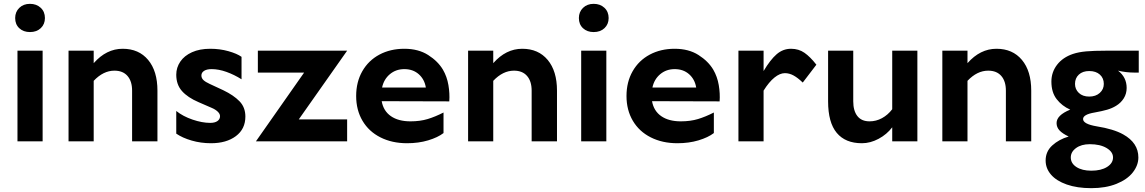

<svg xmlns="http://www.w3.org/2000/svg" viewBox="-20 -736 5961 1000"><path d="M136 -716Q102 -716 80.5 -695Q59 -674 59 -642Q59 -609 80.5 -589Q102 -569 136 -569Q171 -569 192.5 -589.5Q214 -610 214 -642Q214 -675 192 -695.5Q170 -716 136 -716ZM202 0H71V-472H202Z M468 -472V-407Q534 -482 619 -482Q703 -482 751.5 -424Q800 -366 800 -264V0H668V-264Q668 -313 644 -340.5Q620 -368 576 -368Q518 -368 468 -315V0H337V-472Z M1029 -343Q1029 -329 1039.5 -319Q1050 -309 1072 -299L1143 -266Q1197 -240 1227.5 -208.5Q1258 -177 1258 -129Q1258 -64 1208.5 -27Q1159 10 1079 10Q1026 10 978 -4Q930 -18 898 -40V-158Q933 -130 983 -113Q1033 -96 1075 -96Q1099 -96 1112.5 -105.5Q1126 -115 1126 -131Q1126 -143 1114 -154.5Q1102 -166 1083 -174L1014 -204Q958 -228 928 -261.5Q898 -295 898 -347Q898 -384 919 -415Q940 -446 980 -464Q1020 -482 1075 -482Q1125 -482 1169.5 -469.5Q1214 -457 1238 -440V-323Q1200 -347 1159.5 -361.5Q1119 -376 1082 -376Q1057 -376 1043 -367Q1029 -358 1029 -343Z M1564 -358H1323V-472H1788L1536 -114H1788V0H1313Z M2086 -482Q2159 -482 2210 -449.5Q2261 -417 2287 -373Q2308 -337 2315.5 -293Q2323 -249 2320 -208L1968 -209Q1977 -158 2016 -131Q2055 -104 2118 -104Q2168 -104 2207.5 -116Q2247 -128 2290 -150V-43Q2260 -20 2210 -5Q2160 10 2100 10Q2022 10 1961.5 -20.5Q1901 -51 1868 -107Q1835 -163 1835 -236Q1835 -309 1867 -365Q1899 -421 1956 -451.5Q2013 -482 2086 -482ZM2198 -280Q2191 -323 2161 -349.5Q2131 -376 2086 -376Q2042 -376 2010.5 -349.5Q1979 -323 1970 -280Z M2549 -472V-407Q2615 -482 2700 -482Q2784 -482 2832.5 -424Q2881 -366 2881 -264V0H2749V-264Q2749 -313 2725 -340.5Q2701 -368 2657 -368Q2599 -368 2549 -315V0H2418V-472Z M3072 -716Q3038 -716 3016.5 -695Q2995 -674 2995 -642Q2995 -609 3016.5 -589Q3038 -569 3072 -569Q3107 -569 3128.5 -589.5Q3150 -610 3150 -642Q3150 -675 3128 -695.5Q3106 -716 3072 -716ZM3138 0H3007V-472H3138Z M3494 -482Q3567 -482 3618 -449.5Q3669 -417 3695 -373Q3716 -337 3723.5 -293Q3731 -249 3728 -208L3376 -209Q3385 -158 3424 -131Q3463 -104 3526 -104Q3576 -104 3615.5 -116Q3655 -128 3698 -150V-43Q3668 -20 3618 -5Q3568 10 3508 10Q3430 10 3369.5 -20.5Q3309 -51 3276 -107Q3243 -163 3243 -236Q3243 -309 3275 -365Q3307 -421 3364 -451.5Q3421 -482 3494 -482ZM3606 -280Q3599 -323 3569 -349.5Q3539 -376 3494 -376Q3450 -376 3418.5 -349.5Q3387 -323 3378 -280Z M3826 0V-472H3957V-366Q3992 -425 4025 -453.5Q4058 -482 4100 -482Q4140 -482 4170 -461Q4200 -440 4232 -399L4161 -306Q4135 -331 4113 -343Q4091 -355 4068 -355Q4042 -355 4013.5 -332Q3985 -309 3957 -264V0Z M4293 -208V-472H4424V-208Q4424 -159 4445.5 -131.5Q4467 -104 4509 -104Q4543 -104 4573.5 -120.5Q4604 -137 4627 -167V-472H4758V0H4627V-73Q4599 -36 4556 -13Q4513 10 4469 10Q4383 10 4338 -44Q4293 -98 4293 -208Z M5019 -472V-407Q5085 -482 5170 -482Q5254 -482 5302.5 -424Q5351 -366 5351 -264V0H5219V-264Q5219 -313 5195 -340.5Q5171 -368 5127 -368Q5069 -368 5019 -315V0H4888V-472Z M5656 15Q5612 15 5584.5 35Q5557 55 5557 84Q5557 115 5586.5 134Q5616 153 5664 153Q5715 153 5746 133.5Q5777 114 5777 84Q5777 55 5743.5 35Q5710 15 5656 15ZM5729 -299Q5729 -329 5708.5 -347.5Q5688 -366 5653 -366Q5619 -366 5599 -347.5Q5579 -329 5579 -299Q5579 -271 5599 -252Q5619 -233 5653 -233Q5687 -233 5708 -252Q5729 -271 5729 -299ZM5911 -472V-358H5886Q5846 -358 5803 -368Q5848 -334 5848 -278Q5848 -248 5833 -224Q5818 -200 5793 -185Q5772 -172 5746 -164.5Q5720 -157 5681 -150Q5651 -145 5636 -136.5Q5621 -128 5621 -116Q5621 -90 5692 -78Q5780 -64 5830 -36Q5909 8 5909 84Q5909 125 5880 162Q5851 199 5795 221.5Q5739 244 5664 244Q5590 244 5536 225Q5482 206 5454 173.5Q5426 141 5426 100Q5426 53 5460.5 21.5Q5495 -10 5546 -25Q5514 -40 5498.5 -56.5Q5483 -73 5483 -95Q5483 -136 5554 -165Q5511 -184 5483.5 -219.5Q5456 -255 5456 -311Q5456 -360 5485.5 -398.5Q5515 -437 5568 -455Q5598 -465 5638 -468.5Q5678 -472 5741 -472Z"/></svg>

Font: Madhuban SemiBold
Style: Regular
Weight: 600
Designer: jaikishan Patel
Foundry: MagicType
Version: Version 1.000